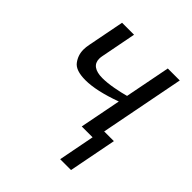

<svg xmlns="http://www.w3.org/2000/svg" viewBox="-198 -662 996 996"><g transform="rotate(45 300.0 -164.0)"><path d="M359.4 0 403.8 -227.5Q282.2 -183.1 203.1 -183.1Q131.8 -183.1 107.7 -215.6Q83.5 -248 83.5 -288.1Q83.5 -306.2 87.9 -327.6L127 -528.3H214.8L176.8 -332Q174.8 -321.8 174.8 -312.5Q174.8 -283.2 196 -268.1Q217.3 -252.9 257.8 -252.9Q293 -252.9 337.9 -261.2Q382.8 -269.5 413.6 -278.3L462.4 -528.3H550.3L460 -64H531.2L480 199.2H400.4L439 0Z"/></g></svg>

Font: Liberation Mono
Style: Italic
Weight: 400
Italic angle: -12°
Monospace: yes
Designer: Steve Matteson
Foundry: Ascender Corporation
Version: Version 2.1.5